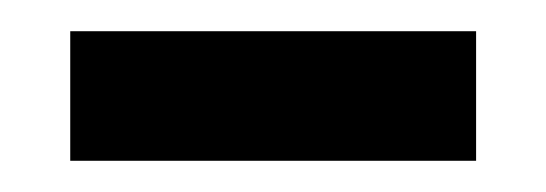

<svg xmlns="http://www.w3.org/2000/svg" viewBox="-20 -334 350 123"><path d="M25 -231H285V-314H25Z"/></svg>

Font: Noto Serif Ethiopic Medium
Style: Regular
Weight: 500
Designer: Monotype Design Team
Foundry: Monotype Imaging Inc.
Version: Version 2.102